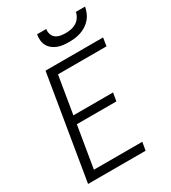

<svg xmlns="http://www.w3.org/2000/svg" viewBox="-226 -1068 1052 1182"><g transform="rotate(-30 300.0 -477.5)"><path d="M43 0 165 -735H574L565 -677H220L176 -411H458L448 -353H167L118 -58H462L452 0ZM379 -815Q358 -815 337.5 -817.5Q317 -820 299 -827Q281 -834 265.5 -846.5Q250 -859 241 -876Q232 -893 230 -913.5Q228 -934 232 -955H297Q294 -936 299.5 -918.5Q305 -901 319 -890.5Q333 -880 351.5 -876.5Q370 -873 389 -873Q408 -873 427 -876.5Q446 -880 463.5 -890.5Q481 -901 492.5 -918.5Q504 -936 508 -955H573Q569 -934 560.5 -913.5Q552 -893 537.5 -876Q523 -859 503.5 -846.5Q484 -834 463 -827Q442 -820 421 -817.5Q400 -815 379 -815Z"/></g></svg>

Font: Iosevka SS04 Light Extended
Style: Italic
Weight: 300
Width: 7
Italic angle: -9°
Monospace: yes
Designer: Belleve Invis
Foundry: Belleve Invis
Version: Version 19.0.0; ttfautohint (v1.8.4)